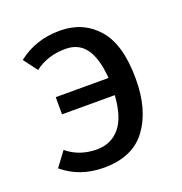

<svg xmlns="http://www.w3.org/2000/svg" viewBox="-105 -631 695 735"><g transform="rotate(-20 242.0 -263.5)"><path d="M197 12Q99 12 30 -46L74 -105Q124 -63 196 -63Q253 -63 288.5 -104.5Q324 -146 330 -235H115V-305H330Q324 -385 295.5 -425.5Q267 -466 212 -466Q140 -466 87 -426L45 -482Q117 -539 216 -539Q310 -539 368.5 -473Q427 -407 427 -266Q427 -141 371 -64.5Q315 12 197 12Z"/></g></svg>

Font: Trujillo
Style: Regular
Weight: 400
Designer: Fira Sans original fonts by bBox Type GmbH, Carrois Corporate GbR, & Edenspiekermann AG / Changes by Cristiano Sobral
Foundry: Fira Sans original fonts by bBox Type GmbH, Carrois Corporate GbR, & Edenspiekermann AG / Changes by Cristiano Sobral
Version: Version 4.301;October 17, 2021;FontCreator 14.0.0.2814 64-bi